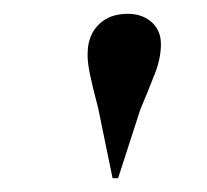

<svg xmlns="http://www.w3.org/2000/svg" viewBox="-20 -800 300 278"><path d="M151 -542H143L122 -644Q114 -674 110 -693.5Q106 -713 107 -726Q108 -750 123.5 -765Q139 -780 165 -780Q186 -780 199.5 -768Q213 -756 213 -736Q213 -716 204.5 -694Q196 -672 183 -641Z"/></svg>

Font: Literata 72pt Medium
Style: Italic
Weight: 500
Italic angle: -2°
Designer: Latin by Veronika Burian and Jose Scaglione. Greek by Irene Vlachou. Cyrillic by Vera Evstafieva
Foundry: TypeTogether
Version: Version 3.002